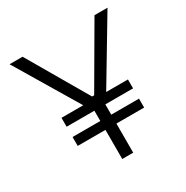

<svg xmlns="http://www.w3.org/2000/svg" viewBox="-161 -835 942 971"><g transform="rotate(-30 310.0 -350.0)"><path d="M504 -282H342V-222H504V-170H342V0H278V-170H116V-222H278V-282H116V-334H243L24 -700H100L304 -350H316L520 -700H596L377 -334H504Z"/></g></svg>

Font: Space Grotesk Light
Style: Regular
Weight: 300
Designer: Florian Karsten
Foundry: Florian Karsten
Version: Version 2.000